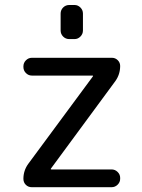

<svg xmlns="http://www.w3.org/2000/svg" viewBox="-20 -782 576 781"><path d="M261.7 -623Q247.1 -623 236.8 -633.3Q226.6 -643.6 226.6 -658.2V-726.6Q226.6 -741.2 236.8 -751.5Q247.1 -761.7 261.7 -761.7H283.2Q296.9 -761.7 307.1 -751.5Q317.4 -741.2 317.4 -726.6V-658.2Q317.4 -643.6 307.1 -633.3Q296.9 -623 283.2 -623ZM75.2 -511.7Q75.2 -526.4 85.4 -536.6Q95.7 -546.9 109.4 -546.9H435.5Q449.2 -546.9 459 -537.1Q468.8 -527.3 468.8 -513.7Q468.8 -479.5 449.2 -452.1L187.5 -96.7Q184.6 -92.8 189.5 -92.8H433.6Q448.2 -92.8 458.5 -82.5Q468.8 -72.3 468.8 -58.6V-54.7Q468.8 -41 458.5 -30.8Q448.2 -20.5 433.6 -20.5H109.4Q94.7 -20.5 85 -30.3Q75.2 -40 75.2 -54.7Q75.2 -87.9 94.7 -115.2L357.4 -470.7Q360.4 -474.6 355.5 -474.6H109.4Q95.7 -474.6 85.4 -484.9Q75.2 -495.1 75.2 -509.8Z"/></svg>

Font: Gen Jyuu GothicL Regular
Style: Regular
Weight: 400
Designer: [Source Han Sans]
Ryoko NISHIZUKA  (kana & ideographs); Paul D. Hunt (Latin, Greek & Cyrillic); Wenlong ZHANG  (bopomofo
Version: Version 1.002.20150607